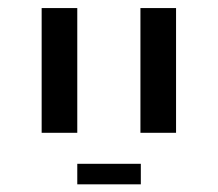

<svg xmlns="http://www.w3.org/2000/svg" viewBox="-20 -619 549 484"><path d="M85 -598.6Q107.4 -598.6 174.8 -598.6Q174.8 -520.5 174.8 -284.2Q152.3 -284.2 85 -284.2Q85 -303.7 85 -334Q85 -422.9 85 -598.6ZM334 -598.6Q356.4 -598.6 423.8 -598.6Q423.8 -520.5 423.8 -284.2Q401.4 -284.2 334 -284.2Q334 -363.3 334 -598.6ZM174.8 -206.1Q214.8 -206.1 335 -206.1Q335 -193.4 335 -154.3Q294.9 -154.3 174.8 -154.3Q174.8 -167 174.8 -206.1Z"/></svg>

Font: Noto Sans Hebrew DECATHLON 
Style: Regular
Weight: 400
Designer: Monotype Design team
Version: Version 1.03 uh